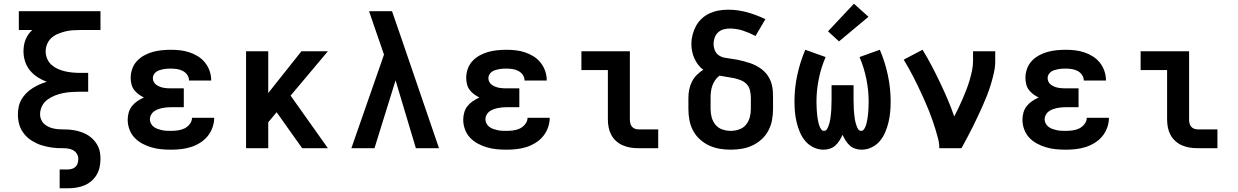

<svg xmlns="http://www.w3.org/2000/svg" viewBox="-20 -795 6640 1030"><path d="M300 215V114H345Q356 114 367 110.5Q378 107 386 99Q394 91 397 79.5Q400 68 400 57Q400 43 392.5 30.5Q385 18 372.5 11Q360 4 345.5 2Q331 0 317 0Q303 0 289 -0.5Q275 -1 261 -3Q247 -5 233 -8Q219 -11 205.5 -15Q192 -19 179 -25Q166 -31 153.5 -38.5Q141 -46 130.5 -55Q120 -64 111 -75Q102 -86 95 -98.5Q88 -111 84 -124.5Q80 -138 78 -152.5Q76 -167 76 -181Q76 -202 80.5 -223Q85 -244 95.5 -262Q106 -280 121 -295Q136 -310 154 -321.5Q172 -333 191 -341.5Q210 -350 231 -356Q205 -366 181.5 -381Q158 -396 140.5 -417.5Q123 -439 114.5 -465.5Q106 -492 106 -519Q106 -535 108.5 -551Q111 -567 117 -582Q123 -597 132 -610Q141 -623 153 -634H81V-735H519V-634H409Q389 -634 368.5 -632.5Q348 -631 328.5 -626Q309 -621 290 -613Q271 -605 256 -591.5Q241 -578 233 -559Q225 -540 225 -519Q225 -499 233 -480Q241 -461 256 -447.5Q271 -434 290 -425.5Q309 -417 328.5 -412.5Q348 -408 368.5 -406Q389 -404 409 -404H453V-303H409Q387 -303 364 -301.5Q341 -300 318.5 -295.5Q296 -291 274.5 -282.5Q253 -274 234.5 -260.5Q216 -247 205.5 -226Q195 -205 195 -182Q195 -166 202 -151Q209 -136 222 -126Q235 -116 250.5 -110.5Q266 -105 282 -103Q298 -101 314.5 -101Q331 -101 347 -100Q363 -99 379.5 -96Q396 -93 411.5 -88Q427 -83 441.5 -75.5Q456 -68 468.5 -57.5Q481 -47 491 -34Q501 -21 507.5 -6.5Q514 8 516.5 24.5Q519 41 519 57Q519 79 514.5 101Q510 123 498.5 142.5Q487 162 470 176.5Q453 191 432.5 199.5Q412 208 389.5 211.5Q367 215 345 215Z M898 8Q871 8 844.5 5.5Q818 3 792.5 -4.5Q767 -12 743.5 -24.5Q720 -37 702 -56Q684 -75 674.5 -100.5Q665 -126 665 -153Q665 -172 670.5 -191.5Q676 -211 688.5 -226.5Q701 -242 717.5 -253Q734 -264 752 -272Q737 -279 723 -289.5Q709 -300 699 -313.5Q689 -327 685 -344Q681 -361 681 -378Q681 -402 689.5 -426Q698 -450 715 -468Q732 -486 754 -498Q776 -510 799.5 -516.5Q823 -523 848 -525.5Q873 -528 897 -528Q923 -528 948 -525Q973 -522 997 -514Q1021 -506 1042.5 -492.5Q1064 -479 1080 -459Q1096 -439 1104.5 -414.5Q1113 -390 1113 -365Q1113 -364 1113 -363.5Q1113 -363 1113 -363H994Q994 -363 994 -363Q994 -363 994 -363Q994 -380 984.5 -393.5Q975 -407 960.5 -414.5Q946 -422 929.5 -424.5Q913 -427 897 -427Q887 -427 877 -426.5Q867 -426 857 -424Q847 -422 837 -419Q827 -416 818.5 -410Q810 -404 805 -395Q800 -386 800 -376Q800 -376 800 -376Q800 -376 800 -376Q800 -365 805 -355.5Q810 -346 818.5 -340Q827 -334 837 -330Q847 -326 857.5 -324Q868 -322 878.5 -321.5Q889 -321 900 -321H966V-220H900Q888 -220 875.5 -219Q863 -218 851 -215.5Q839 -213 827 -208.5Q815 -204 805.5 -197Q796 -190 790 -178.5Q784 -167 784 -155Q784 -143 790 -132Q796 -121 805.5 -114Q815 -107 826.5 -103Q838 -99 850 -96.5Q862 -94 874 -93.5Q886 -93 898 -93Q916 -93 934.5 -95.5Q953 -98 969.5 -106Q986 -114 998 -129.5Q1010 -145 1010 -163H1129Q1129 -163 1129 -163Q1129 -163 1129 -163Q1129 -136 1119.5 -110Q1110 -84 1093 -63.5Q1076 -43 1052.5 -28.5Q1029 -14 1003.5 -6Q978 2 951 5Q924 8 898 8Z M1300 0V-520H1419V-296L1597 -520H1739L1539 -282L1739 0H1601L1542 -83L1464 -193L1419 -139V0Z M1865 0 2040 -502 2018 -566Q2003 -609 1988.5 -651Q1974 -693 1960 -735H2083L2130 -599L2335 0H2211L2102 -364L1989 0Z M2698 8Q2671 8 2644.5 5.5Q2618 3 2592.5 -4.5Q2567 -12 2543.5 -24.5Q2520 -37 2502 -56Q2484 -75 2474.5 -100.5Q2465 -126 2465 -153Q2465 -172 2470.5 -191.5Q2476 -211 2488.5 -226.5Q2501 -242 2517.5 -253Q2534 -264 2552 -272Q2537 -279 2523 -289.5Q2509 -300 2499 -313.5Q2489 -327 2485 -344Q2481 -361 2481 -378Q2481 -402 2489.5 -426Q2498 -450 2515 -468Q2532 -486 2554 -498Q2576 -510 2599.5 -516.5Q2623 -523 2648 -525.5Q2673 -528 2697 -528Q2723 -528 2748 -525Q2773 -522 2797 -514Q2821 -506 2842.5 -492.5Q2864 -479 2880 -459Q2896 -439 2904.5 -414.5Q2913 -390 2913 -365Q2913 -364 2913 -363.5Q2913 -363 2913 -363H2794Q2794 -363 2794 -363Q2794 -363 2794 -363Q2794 -380 2784.5 -393.5Q2775 -407 2760.5 -414.5Q2746 -422 2729.5 -424.5Q2713 -427 2697 -427Q2687 -427 2677 -426.5Q2667 -426 2657 -424Q2647 -422 2637 -419Q2627 -416 2618.5 -410Q2610 -404 2605 -395Q2600 -386 2600 -376Q2600 -376 2600 -376Q2600 -376 2600 -376Q2600 -365 2605 -355.5Q2610 -346 2618.5 -340Q2627 -334 2637 -330Q2647 -326 2657.5 -324Q2668 -322 2678.5 -321.5Q2689 -321 2700 -321H2766V-220H2700Q2688 -220 2675.5 -219Q2663 -218 2651 -215.5Q2639 -213 2627 -208.5Q2615 -204 2605.5 -197Q2596 -190 2590 -178.5Q2584 -167 2584 -155Q2584 -143 2590 -132Q2596 -121 2605.5 -114Q2615 -107 2626.5 -103Q2638 -99 2650 -96.5Q2662 -94 2674 -93.5Q2686 -93 2698 -93Q2716 -93 2734.5 -95.5Q2753 -98 2769.5 -106Q2786 -114 2798 -129.5Q2810 -145 2810 -163H2929Q2929 -163 2929 -163Q2929 -163 2929 -163Q2929 -136 2919.5 -110Q2910 -84 2893 -63.5Q2876 -43 2852.5 -28.5Q2829 -14 2803.5 -6Q2778 2 2751 5Q2724 8 2698 8Z M3404 0Q3382 0 3361 -3.5Q3340 -7 3320.5 -15.5Q3301 -24 3285 -38.5Q3269 -53 3259 -72Q3249 -91 3245 -112Q3241 -133 3241 -155V-419H3099V-520H3359V-155Q3359 -145 3361 -135Q3363 -125 3369 -117Q3375 -109 3384.5 -105Q3394 -101 3404 -101H3511V0Z M3900 8Q3870 8 3840.5 3Q3811 -2 3784 -14.5Q3757 -27 3734.5 -47.5Q3712 -68 3698 -94.5Q3684 -121 3678.5 -150.5Q3673 -180 3673 -210V-270Q3673 -293 3677.5 -315Q3682 -337 3692 -357Q3702 -377 3718 -393Q3734 -409 3753 -421Q3737 -432 3725 -448Q3713 -464 3705 -482Q3697 -500 3693 -519.5Q3689 -539 3689 -559Q3689 -584 3695.5 -609Q3702 -634 3714 -656Q3726 -678 3745 -695.5Q3764 -713 3787 -723.5Q3810 -734 3835.5 -738.5Q3861 -743 3886 -743Q3938 -743 3988.5 -729Q4039 -715 4086 -692L4033 -602Q4001 -619 3966 -630.5Q3931 -642 3895 -642Q3878 -642 3861.5 -637.5Q3845 -633 3832.5 -621.5Q3820 -610 3814 -593.5Q3808 -577 3808 -561Q3808 -543 3814.5 -526Q3821 -509 3835 -499Q3849 -489 3866.5 -485.5Q3884 -482 3901.5 -480Q3919 -478 3936 -474.5Q3953 -471 3970 -466.5Q3987 -462 4003.5 -456.5Q4020 -451 4035.5 -443Q4051 -435 4065 -424.5Q4079 -414 4090 -401Q4101 -388 4109 -372Q4117 -356 4121 -339Q4125 -322 4126 -305Q4127 -288 4127 -270V-210Q4127 -180 4121.5 -150.5Q4116 -121 4102 -94.5Q4088 -68 4065.5 -47.5Q4043 -27 4016 -14.5Q3989 -2 3959.5 3Q3930 8 3900 8ZM3900 -93Q3923 -93 3945 -100.5Q3967 -108 3981.5 -125.5Q3996 -143 4002 -165Q4008 -187 4008 -210V-270Q4008 -290 4003.5 -309.5Q3999 -329 3986 -343Q3973 -357 3954.5 -364.5Q3936 -372 3917 -376Q3898 -380 3878.5 -382.5Q3859 -385 3840 -389Q3826 -379 3816.5 -365Q3807 -351 3801.5 -335.5Q3796 -320 3794 -303.5Q3792 -287 3792 -270V-210Q3792 -187 3798 -165Q3804 -143 3818.5 -125.5Q3833 -108 3855 -100.5Q3877 -93 3900 -93Z M4398 8Q4370 8 4344 -4.5Q4318 -17 4300 -38.5Q4282 -60 4271 -86Q4260 -112 4253.5 -139.5Q4247 -167 4244.5 -194.5Q4242 -222 4242 -250Q4242 -322 4257 -392Q4272 -462 4300 -528L4409 -489Q4385 -433 4372.5 -372Q4360 -311 4360 -249Q4360 -241 4360.5 -232.5Q4361 -224 4361 -215.5Q4361 -207 4362 -198.5Q4363 -190 4363.5 -181.5Q4364 -173 4365.5 -164.5Q4367 -156 4368.5 -147.5Q4370 -139 4372 -131Q4374 -123 4377.5 -115Q4381 -107 4386.5 -100Q4392 -93 4400 -93Q4410 -93 4415.5 -101Q4421 -109 4424 -117.5Q4427 -126 4429.5 -134.5Q4432 -143 4433.5 -152Q4435 -161 4436 -170Q4437 -179 4438 -188Q4439 -197 4439.5 -206Q4440 -215 4440 -224Q4440 -233 4440.5 -242Q4441 -251 4441 -260V-338H4559V-260Q4559 -251 4559.5 -242Q4560 -233 4560 -224Q4560 -215 4560.5 -206Q4561 -197 4562 -188Q4563 -179 4564 -170Q4565 -161 4566.5 -152Q4568 -143 4570.5 -134.5Q4573 -126 4576 -117.5Q4579 -109 4584.5 -101Q4590 -93 4600 -93Q4608 -93 4613.5 -100Q4619 -107 4622.5 -115Q4626 -123 4628 -131Q4630 -139 4631.5 -147.5Q4633 -156 4634.5 -164.5Q4636 -173 4636.5 -181.5Q4637 -190 4638 -198.5Q4639 -207 4639 -215.5Q4639 -224 4639.5 -232.5Q4640 -241 4640 -249Q4640 -311 4627.5 -372Q4615 -433 4591 -489L4700 -528Q4728 -462 4743 -392Q4758 -322 4758 -250Q4758 -222 4755.5 -194.5Q4753 -167 4746.5 -139.5Q4740 -112 4729 -86Q4718 -60 4700 -38.5Q4682 -17 4656 -4.5Q4630 8 4602 8Q4585 8 4568 2.5Q4551 -3 4538.5 -14.5Q4526 -26 4516.5 -41Q4507 -56 4500 -72Q4493 -56 4483.5 -41Q4474 -26 4461.5 -14.5Q4449 -3 4432 2.5Q4415 8 4398 8ZM4481 -573 4422 -627 4561 -775 4639 -705Z M5019 0Q5019 -26 5012.5 -51Q5006 -76 4998.5 -100.5Q4991 -125 4982.5 -149.5Q4974 -174 4964.5 -198Q4955 -222 4944.5 -245.5Q4934 -269 4923.5 -292.5Q4913 -316 4901.5 -339Q4890 -362 4878.5 -385Q4867 -408 4854 -430.5Q4841 -453 4828 -475L4929 -528Q4955 -486 4978 -442Q5001 -398 5022.5 -353Q5044 -308 5063.5 -262.5Q5083 -217 5099 -170Q5111 -193 5122.5 -217Q5134 -241 5144.5 -265.5Q5155 -290 5164.5 -314.5Q5174 -339 5181.5 -364.5Q5189 -390 5194.5 -416Q5200 -442 5200 -468V-520H5319V-468Q5319 -436 5312 -405Q5305 -374 5296 -344Q5287 -314 5275.5 -284.5Q5264 -255 5251 -226Q5238 -197 5224.5 -168.5Q5211 -140 5197 -111.5Q5183 -83 5168 -55.5Q5153 -28 5138 0Z M5698 8Q5671 8 5644.5 5.5Q5618 3 5592.5 -4.5Q5567 -12 5543.5 -24.5Q5520 -37 5502 -56Q5484 -75 5474.5 -100.5Q5465 -126 5465 -153Q5465 -172 5470.5 -191.5Q5476 -211 5488.5 -226.5Q5501 -242 5517.5 -253Q5534 -264 5552 -272Q5537 -279 5523 -289.5Q5509 -300 5499 -313.5Q5489 -327 5485 -344Q5481 -361 5481 -378Q5481 -402 5489.5 -426Q5498 -450 5515 -468Q5532 -486 5554 -498Q5576 -510 5599.5 -516.5Q5623 -523 5648 -525.5Q5673 -528 5697 -528Q5723 -528 5748 -525Q5773 -522 5797 -514Q5821 -506 5842.5 -492.5Q5864 -479 5880 -459Q5896 -439 5904.5 -414.5Q5913 -390 5913 -365Q5913 -364 5913 -363.5Q5913 -363 5913 -363H5794Q5794 -363 5794 -363Q5794 -363 5794 -363Q5794 -380 5784.5 -393.5Q5775 -407 5760.5 -414.5Q5746 -422 5729.5 -424.5Q5713 -427 5697 -427Q5687 -427 5677 -426.5Q5667 -426 5657 -424Q5647 -422 5637 -419Q5627 -416 5618.5 -410Q5610 -404 5605 -395Q5600 -386 5600 -376Q5600 -376 5600 -376Q5600 -376 5600 -376Q5600 -365 5605 -355.5Q5610 -346 5618.5 -340Q5627 -334 5637 -330Q5647 -326 5657.5 -324Q5668 -322 5678.5 -321.5Q5689 -321 5700 -321H5766V-220H5700Q5688 -220 5675.5 -219Q5663 -218 5651 -215.5Q5639 -213 5627 -208.5Q5615 -204 5605.5 -197Q5596 -190 5590 -178.5Q5584 -167 5584 -155Q5584 -143 5590 -132Q5596 -121 5605.5 -114Q5615 -107 5626.5 -103Q5638 -99 5650 -96.5Q5662 -94 5674 -93.5Q5686 -93 5698 -93Q5716 -93 5734.5 -95.5Q5753 -98 5769.5 -106Q5786 -114 5798 -129.5Q5810 -145 5810 -163H5929Q5929 -163 5929 -163Q5929 -163 5929 -163Q5929 -136 5919.5 -110Q5910 -84 5893 -63.5Q5876 -43 5852.5 -28.5Q5829 -14 5803.5 -6Q5778 2 5751 5Q5724 8 5698 8Z M6404 0Q6382 0 6361 -3.5Q6340 -7 6320.5 -15.5Q6301 -24 6285 -38.5Q6269 -53 6259 -72Q6249 -91 6245 -112Q6241 -133 6241 -155V-419H6099V-520H6359V-155Q6359 -145 6361 -135Q6363 -125 6369 -117Q6375 -109 6384.5 -105Q6394 -101 6404 -101H6511V0Z"/></svg>

Font: Iosevka Custom Extended
Style: Bold
Weight: 700
Width: 7
Monospace: yes
Designer: Belleve Invis
Foundry: Belleve Invis
Version: Version 11.2.4; ttfautohint (v1.8.4)